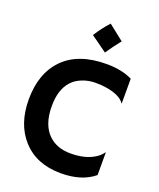

<svg xmlns="http://www.w3.org/2000/svg" viewBox="-162 -984 903 1093"><g transform="rotate(20 290.0 -437.0)"><path d="M375 -661.6Q466.3 -661.6 530.8 -629.9V-480.5L529.8 -479.5Q502.4 -521.5 414.6 -535.2Q388.7 -539.6 349.1 -539.6Q309.6 -539.6 271.5 -524.7Q233.4 -509.8 209 -482.4Q161.6 -429.2 161.6 -330.6Q161.6 -215.8 221.7 -159.7Q271.5 -112.8 353.5 -112.8Q446.3 -112.8 503.9 -152.3Q524.9 -166.5 539.6 -187.5L541 -186.5V-49.8Q466.3 12.2 339.8 12.2Q190.9 12.2 106.4 -82.5Q25.4 -172.9 25.4 -321.8Q25.4 -479.5 114.3 -570.3Q204.1 -661.6 375 -661.6ZM243.7 -790Q275.4 -840.8 316.4 -885.7L409.7 -812Q385.3 -780.8 376.5 -769L359.4 -745.1Q351.1 -733.9 341.8 -719.7Z"/></g></svg>

Font: Hammersmith One
Style: Regular
Weight: 400
Designer: Nicole Fally
Foundry: Nicole Fally
Version: Version 1.003